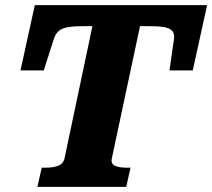

<svg xmlns="http://www.w3.org/2000/svg" viewBox="-20 -730 829 750"><path d="M232 -111 341 -628H311Q271 -628 246.5 -624Q222 -620 209.5 -609Q197 -598 191 -580L151 -455H60L116 -710H789L733 -455H642L660 -580Q662 -598 653 -609Q644 -620 621 -624Q598 -628 558 -628H527L417 -112Q412 -90 429 -82.5Q446 -75 473 -75H490L473 0H126L143 -75H160Q187 -75 207 -82.5Q227 -90 232 -111Z"/></svg>

Font: Roboto Serif 20pt
Style: Bold Italic
Weight: 700
Italic angle: -10°
Version: Version 1.007